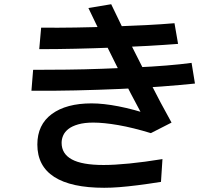

<svg xmlns="http://www.w3.org/2000/svg" viewBox="-20 -832 1040 910"><path d="M166 -599 175 -701Q252 -700 338 -701.5Q424 -703 509.5 -706Q595 -709 672.5 -713Q750 -717 807 -722L824 -624Q760 -619 680.5 -614.5Q601 -610 513.5 -606.5Q426 -603 337 -601Q248 -599 166 -599ZM129 -402 137 -501Q214 -501 297 -502Q380 -503 462.5 -506Q545 -509 623 -512.5Q701 -516 768.5 -521.5Q836 -527 888 -534L904 -436Q836 -429 745 -422Q654 -415 550 -410.5Q446 -406 338 -403.5Q230 -401 129 -402ZM474 58Q317 58 237 6.5Q157 -45 157 -147Q157 -241 225.5 -291.5Q294 -342 414 -342Q470 -342 542 -328Q614 -314 701 -285L672 -253Q634 -323 600 -388.5Q566 -454 533 -519.5Q500 -585 467 -652.5Q434 -720 399 -794L507 -812Q527 -769 555.5 -711.5Q584 -654 616 -590.5Q648 -527 680 -464Q712 -401 741.5 -345.5Q771 -290 793 -251L695 -201Q610 -227 541 -239Q472 -251 422 -251Q380 -251 350.5 -242.5Q321 -234 304 -220.5Q287 -207 279.5 -190Q272 -173 272 -155Q272 -103 320.5 -76.5Q369 -50 471 -50Q522 -50 593 -57Q664 -64 750 -78L743 30Q680 40 632 46Q584 52 546 55Q508 58 474 58Z"/></svg>

Font: Murecho Thin Medium
Style: Regular
Weight: 500
Version: Version 1.010